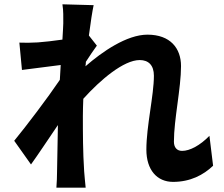

<svg xmlns="http://www.w3.org/2000/svg" viewBox="-20 -827 1040 892"><path d="M953 -196C909 -151 862 -126 826 -126C801 -126 788 -143 788 -169C788 -272 821 -417 821 -520C821 -603 771 -666 665 -666C569 -666 455 -587 377 -519C378 -526 379 -533 379 -540C396 -566 417 -598 430 -615L393 -662C401 -724 409 -775 415 -803L270 -807C275 -777 274 -747 274 -719C274 -708 272 -680 270 -643C228 -637 185 -632 156 -630C121 -628 98 -628 70 -629L82 -502C138 -509 214 -519 262 -525L258 -456C202 -373 102 -241 46 -173L124 -63C158 -110 206 -183 249 -246C247 -162 247 -105 245 -28C245 -12 244 24 242 45H378C376 23 372 -13 371 -31C365 -124 365 -207 365 -288C365 -313 366 -340 367 -368C447 -457 555 -548 629 -548C670 -548 695 -524 695 -475C695 -385 660 -240 660 -132C660 -37 710 18 784 18C864 18 925 -14 970 -57Z"/></svg>

Font: Noto Sans CJK KR Bold
Style: Regular
Weight: 700
Designer: Ryoko NISHIZUKA (kana & ideographs); Paul D. Hunt (Latin, Greek & Cyrillic); Wenlong ZHANG (bopomofo); Sandoll Communica
Foundry: Adobe Systems Incorporated
Version: Version 1.004;PS 1.004;hotconv 1.0.82;makeotf.lib2.5.63406